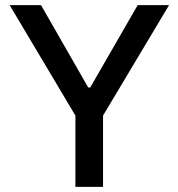

<svg xmlns="http://www.w3.org/2000/svg" viewBox="-20 -727 694 747"><path d="M139.6 -707 323.2 -386.7H331.1L515.6 -707H637.7L380.9 -277.3V0H273.4V-277.3L17.6 -707Z"/></svg>

Font: Pretendard Std Medium
Style: Regular
Weight: 500
Designer: Base glyphs from Inter by Rasmus Andersson; Hangeul glyphs from Noto Sans CJK(Source Han Sans) by Jang Soo-young and Kan
Foundry: Kil Hyung-jin
Version: Version 1.309